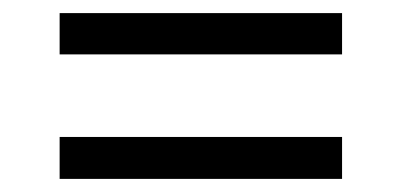

<svg xmlns="http://www.w3.org/2000/svg" viewBox="-20 -450 613 293"><path d="M71 -430V-367H502V-430ZM71 -241V-177H502V-241Z"/></svg>

Font: Noto Sans Syriac Western
Style: Regular
Weight: 400
Designer: Patrick Giasson and the Monotype Design Team
Foundry: Monotype Imaging Inc.
Version: Version 3.000